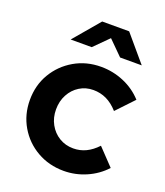

<svg xmlns="http://www.w3.org/2000/svg" viewBox="-138 -835 808 938"><g transform="rotate(20 266.0 -366.0)"><path d="M302.9 9.7Q226.2 9.7 164.2 -25.9Q102.2 -61.4 66.1 -122.9Q30 -184.4 30 -260.3Q30 -336.9 66.1 -397.9Q102.3 -458.9 164.3 -495Q226.2 -531 302.9 -531Q365 -531 421.7 -507Q478.5 -482.9 518.9 -438.4L434.7 -349.4Q406.1 -381.4 374.4 -396.5Q342.7 -411.5 306 -411.5Q266.4 -411.5 234.6 -391.7Q202.8 -372 184.4 -337.7Q165.9 -303.5 165.9 -260.3Q165.9 -217.7 184.7 -183.5Q203.5 -149.2 236.1 -129.3Q268.8 -109.5 309.3 -109.5Q344.4 -109.5 374.9 -124.1Q405.3 -138.6 433 -168.2L514.8 -82.4Q474.8 -38.7 419 -14.5Q363.3 9.7 302.9 9.7ZM373.4 -605.3 299.4 -678.9 225.7 -605.3H116.4L231.1 -740.6H371.2L485.9 -605.3Z"/></g></svg>

Font: Red Hat Display
Style: Regular
Weight: 300
Designer: Pentagram, MCKL
Foundry: Pentagram, MCKL
Version: Version 1.023